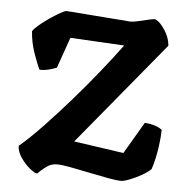

<svg xmlns="http://www.w3.org/2000/svg" viewBox="-43 -542 572 584"><g transform="rotate(5 243.5 -250.0)"><path d="M91 0Q84 0 68.5 -12.5Q53 -25 40.5 -43.5Q28 -62 28 -79Q61 -107 100 -148Q139 -189 179.5 -235.5Q220 -282 256.5 -327.5Q293 -373 321 -411L156 -420L123 -326Q116 -323 102 -319Q88 -315 71 -315Q62 -333 51 -365Q40 -397 38 -430Q43 -438 56.5 -449.5Q70 -461 87 -472.5Q104 -484 118 -492Q132 -500 137 -500Q142 -500 161 -498.5Q180 -497 205 -495Q230 -493 256.5 -491Q283 -489 304 -487.5Q325 -486 334 -485Q343 -485 359.5 -489Q376 -493 391.5 -496.5Q407 -500 410 -498Q423 -492 438 -469.5Q453 -447 455 -422L195 -107L347 -85L404 -182Q422 -181 436.5 -176Q451 -171 457 -165Q457 -159 456 -145Q455 -131 452.5 -113Q450 -95 446 -77Q442 -59 437 -44Q427 -34 409.5 -24Q392 -14 374 -7Q356 0 347 0Q334 0 306.5 -5Q279 -10 248 -16.5Q217 -23 190 -28Q163 -33 150 -33Q135 -33 123.5 -26.5Q112 -20 91 0Z"/></g></svg>

Font: Texturina Medium 12pt SemiBold
Style: Regular
Weight: 600
Version: Version 1.002